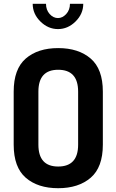

<svg xmlns="http://www.w3.org/2000/svg" viewBox="-20 -984 612 1010"><path d="M52 -223V-502Q52 -621 115.5 -676Q179 -731 286 -731Q393 -731 457 -676Q521 -621 521 -502V-223Q521 -104 457 -49Q393 6 286 6Q179 6 115.5 -49Q52 -104 52 -223ZM391 -223V-502Q391 -617 286 -617Q182 -617 182 -502V-223Q182 -108 286 -108Q391 -108 391 -223ZM348 -964H418Q418 -911 377.5 -871Q337 -831 285 -831Q233 -831 192.5 -871Q152 -911 152 -964H222Q222 -932 241 -910.5Q260 -889 285 -889Q309 -889 328.5 -910.5Q348 -932 348 -964Z"/></svg>

Font: Dosis
Style: Bold
Weight: 700
Designer: Edgar Tolentino, Pablo Impallari, Igino Marini
Foundry: Edgar Tolentino, Pablo Impallari, Igino Marini
Version: Version 1.007